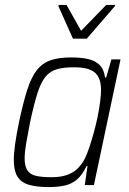

<svg xmlns="http://www.w3.org/2000/svg" viewBox="-20 -751 524 779"><path d="M179 8Q128 8 96.5 -1.5Q65 -11 50.5 -35Q36 -59 36 -101Q36 -129 41.5 -167.5Q47 -206 57 -255Q74 -335 90.5 -386.5Q107 -438 129.5 -466.5Q152 -495 185.5 -506.5Q219 -518 268 -518Q308 -518 337 -511.5Q366 -505 384 -487.5Q402 -470 406 -437H411L432 -510H469L361 0H324L335 -77H331Q314 -41 292 -22.5Q270 -4 241.5 2Q213 8 179 8ZM189 -32Q225 -32 250 -40.5Q275 -49 292.5 -65Q310 -81 324 -107Q333 -125 342.5 -153.5Q352 -182 361 -214.5Q370 -247 376.5 -279.5Q383 -312 386.5 -340Q390 -368 390 -385Q390 -435 365 -456.5Q340 -478 280 -478Q238 -478 210.5 -470Q183 -462 164.5 -439.5Q146 -417 132 -373Q118 -329 102 -255Q92 -204 86 -168.5Q80 -133 80 -108Q80 -77 91 -60Q102 -43 126 -37.5Q150 -32 189 -32ZM276 -594 217 -726 218 -731H250L309 -626L411 -731H447L446 -726L332 -594Z"/></svg>

Font: Saira SemiCondensed ExtraLight
Style: Italic
Weight: 250
Width: 4
Italic angle: -12°
Designer: Hector Gatti with collaboration of the Omnibus-Type team
Foundry: Omnibus-Type
Version: Version 1.101